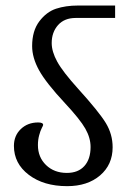

<svg xmlns="http://www.w3.org/2000/svg" viewBox="-20 -670 472 680"><path d="M378.9 -148.4Q378.9 -194.3 355 -233.9Q331.1 -273.4 256.8 -355.5Q202.1 -416 182.6 -451.7Q163.1 -487.3 163.1 -517.6Q163.1 -555.7 185.5 -581.1Q208 -606.4 248 -606.4H387.7V-650.4H255.9Q212.9 -650.4 178.7 -639.2Q144.5 -627.9 119.1 -594.2Q93.8 -560.5 93.8 -506.8Q93.8 -465.8 118.2 -421.4Q142.6 -377 210 -304.7Q263.7 -247.1 282.2 -214.4Q300.8 -181.6 300.8 -149.4Q300.8 -106.4 278.8 -82Q256.8 -57.6 216.8 -57.6Q171.9 -57.6 143.1 -85.4Q114.3 -113.3 114.3 -156.2Q114.3 -174.8 118.7 -190.9Q123 -207 127.9 -216.3Q132.8 -225.6 132.8 -227.5Q132.8 -236.3 115.2 -236.3Q78.1 -236.3 53.7 -212.9Q29.3 -189.5 29.3 -153.3Q29.3 -90.8 82 -50.8Q134.8 -10.7 217.8 -10.7Q290 -10.7 334.5 -48.8Q378.9 -86.9 378.9 -148.4Z"/></svg>

Font: Kurale
Style: Regular
Weight: 400
Version: 1.0; ttfautohint (v1.3)